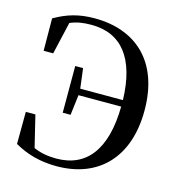

<svg xmlns="http://www.w3.org/2000/svg" viewBox="-113 -852 903 969"><g transform="rotate(15 339.0 -367.5)"><path d="M230 -251H271L284 -357H507C504 -131 415 -19 258 -19C213 -19 175 -26 139 -42L99 -207H49L48 -39C113 -2 183 18 269 18C489 18 626 -124 626 -368C626 -624 478 -753 263 -753C182 -753 121 -735 55 -697L56 -528H106L145 -697C177 -711 211 -717 256 -717C413 -717 501 -608 507 -391H284L271 -495H230Z"/></g></svg>

Font: Noto Serif CJK KR SemiBold
Style: Regular
Weight: 600
Designer: Ryoko NISHIZUKA 西塚涼子 (kana & ideographs); Frank Grießhammer (Latin, Greek & Cyrillic); Wenlong ZHANG 张文龙 (bopomofo); San
Foundry: Adobe
Version: Version 2.001;hotconv 1.1.0;makeotfexe 2.6.0